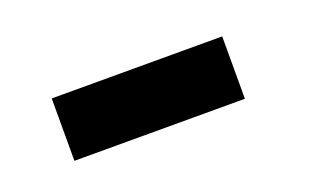

<svg xmlns="http://www.w3.org/2000/svg" viewBox="-30 -489 400 247"><g transform="rotate(-20 170.0 -365.5)"><path d="M43.5 -322.8V-408.2H276.9V-322.8Z"/></g></svg>

Font: Antonio
Style: Bold
Weight: 700
Designer: Vernon Adams
Foundry: Vernon Adams
Version: Version 1.002